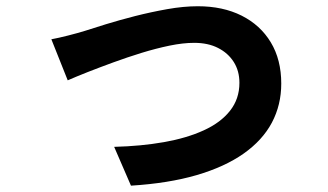

<svg xmlns="http://www.w3.org/2000/svg" viewBox="-20 -548 1040 609"><path d="M142.9 -423.4Q165.7 -427.6 195.9 -435.3Q226.2 -443 248.9 -450Q274.3 -458.3 316.2 -471.2Q358.1 -484.1 408.4 -497Q458.8 -509.8 510.5 -519Q562.2 -528.2 607.6 -528.2Q686.9 -528.2 746.4 -498.4Q805.9 -468.5 839 -413.6Q872.1 -358.7 872.1 -282.9Q872.1 -215.2 842.4 -159.1Q812.6 -103 752.7 -60.8Q692.7 -18.6 603.5 7.5Q514.3 33.5 395.4 40.9L342.1 -82.2Q427.7 -84.4 500.1 -97.2Q572.6 -110 626.3 -134.6Q680.1 -159.1 709.7 -196.8Q739.4 -234.5 739.4 -285.2Q739.4 -323.1 721.5 -351.3Q703.6 -379.6 671.8 -395.8Q640 -412.1 595.9 -412.1Q560.8 -412.1 517.9 -403.3Q475 -394.4 429.4 -380.4Q383.7 -366.3 339.7 -350.2Q295.6 -334.1 257.9 -319.3Q220.3 -304.4 194.8 -293.2Z"/></svg>

Font: Noto Sans TC
Style: Regular
Weight: 100
Designer: Ryoko NISHIZUKA 西塚涼子 (kana, bopomofo & ideographs); Paul D. Hunt (Latin, Greek & Cyrillic); Sandoll Communications 산돌커뮤니
Foundry: Adobe
Version: Version 2.004;hotconv 1.0.118;makeotfexe 2.5.65603